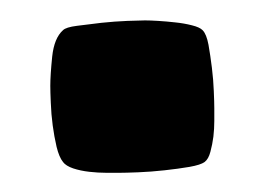

<svg xmlns="http://www.w3.org/2000/svg" viewBox="-20 -454 264 192"><path d="M194.3 -345.7Q194.3 -340.8 194.3 -333Q194.3 -325.2 193.4 -317.4Q192.4 -309.6 190.4 -302.2Q188.5 -294.9 184.6 -292Q180.7 -289.1 169.4 -287.1Q158.2 -285.2 144.5 -283.7Q130.9 -282.2 118.2 -281.7Q105.5 -281.2 99.6 -281.2Q94.7 -281.2 86.4 -281.2Q78.1 -281.2 69.3 -282.2Q60.5 -283.2 53.2 -285.6Q45.9 -288.1 43 -292Q39.1 -296.9 36.6 -307.1Q34.2 -317.4 32.7 -328.6Q31.2 -339.8 30.8 -351.1Q30.3 -362.3 30.3 -368.2Q30.3 -378.9 32.2 -397.5Q34.2 -416 43 -423.8Q45.9 -426.8 57.1 -428.2Q68.4 -429.7 81.5 -431.2Q94.7 -432.6 107.4 -433.1Q120.1 -433.6 125 -433.6Q129.9 -433.6 138.2 -433.1Q146.5 -432.6 155.3 -431.6Q164.1 -430.7 171.9 -428.7Q179.7 -426.8 182.6 -423.8Q186.5 -419.9 188.5 -409.2Q190.4 -398.4 191.9 -386.2Q193.4 -374 193.8 -362.8Q194.3 -351.6 194.3 -345.7Z"/></svg>

Font: Slackey
Style: Regular
Weight: 400
Designer: Squid
Foundry: Font Diner, Inc DBA Sideshow
Version: Version 1.000